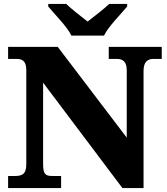

<svg xmlns="http://www.w3.org/2000/svg" viewBox="-20 -951 846 971"><path d="M341 -771H506C527 -816 592 -880 623 -918V-931H532C511 -910 453 -865 423 -842C393 -865 336 -910 315 -931H224V-918C255 -880 320 -816 341 -771ZM21 0H289V-61H246C211 -61 198 -68 198 -121V-533L599 0H706V-593C706 -636 725 -653 755 -653H798V-714H530V-653H573C600 -653 621 -639 621 -597V-255L272 -714H21V-653H63C89 -653 113 -646 113 -597V-121C113 -68 90 -61 54 -61H21Z"/></svg>

Font: Noto Serif Malayalam Black
Style: Regular
Weight: 900
Designer: Indian type Foundry, Jelle Bosma, Monotype Design Team
Foundry: Monotype Imaging Inc.
Version: Version 2.104